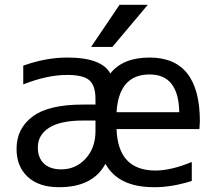

<svg xmlns="http://www.w3.org/2000/svg" viewBox="-20 -778 905 810"><path d="M471.7 -304.7H736.3Q733.4 -463.9 611.3 -463.9Q481.4 -463.9 471.7 -304.7ZM603.5 -757.8 454.1 -580.1H364.3L484.4 -757.8ZM382.8 -269.5H330.1Q235.4 -269.5 187.5 -239.3Q139.6 -209 139.6 -156.2Q139.6 -112.3 165.5 -87.9Q191.4 -63.5 238.3 -63.5Q299.8 -63.5 341.3 -108.9Q382.8 -154.3 382.8 -224.6V-260.7ZM611.3 -535.2Q823.2 -535.2 823.2 -265.6Q823.2 -256.8 821.3 -233.4H471.7Q477.5 -58.6 635.7 -58.6Q702.1 -58.6 789.1 -94.7V-14.6Q702.1 12.7 628.9 11.7Q479.5 11.7 424.8 -86.9Q371.1 12.7 227.5 11.7Q144.5 11.7 97.2 -31.7Q49.8 -75.2 49.8 -150.4Q49.8 -235.4 117.2 -286.1Q184.6 -336.9 330.1 -336.9H382.8V-360.4Q382.8 -417 356.9 -439.5Q331.1 -461.9 263.7 -461.9Q178.7 -461.9 78.1 -421.9V-501Q172.9 -535.2 263.7 -535.2Q338.9 -535.2 383.8 -517.6Q428.7 -500 445.3 -467.8Q498 -535.2 611.3 -535.2Z"/></svg>

Font: irohakakuC Regular
Style: Regular
Weight: 400
Designer: [Source Han Sans]
Ryoko NISHIZUKA Ë•øÂ°öÊ∂ºÂ≠ê (kana & ideographs); Paul D. Hunt (Latin, Greek & Cyrillic); Wenlong ZHAN
Version: Version 1.001.20160904